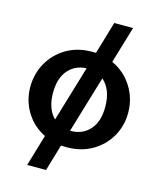

<svg xmlns="http://www.w3.org/2000/svg" viewBox="-124 -773 830 1014"><g transform="rotate(15 291.5 -265.5)"><path d="M299 12Q284 12 269 11L226 156H123L174 -16Q108 -48 70 -110Q32 -172 32 -247Q32 -318 65.5 -378Q99 -438 159.5 -474Q220 -510 299 -510Q310 -510 321 -510L373 -687H476L416 -486Q486 -454 526.5 -389.5Q567 -325 567 -247Q567 -177 533.5 -118Q500 -59 439.5 -23.5Q379 12 299 12ZM156 -247Q156 -202 168.5 -168.5Q181 -135 203 -114L294 -418Q233 -416 194.5 -372Q156 -328 156 -247ZM299 -77Q362 -77 402 -121Q442 -165 442 -247Q442 -296 427.5 -331.5Q413 -367 388 -388L295 -77Z"/></g></svg>

Font: Panamera
Style: Bold
Weight: 700
Designer: Bastien Sozeau
Foundry: NBR — Bastien Sozeau
Version: Version 3.002; ttfautohint (v1.8.4.7-5d5b);gftools[0.9.33]